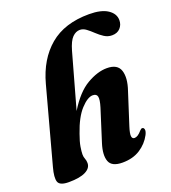

<svg xmlns="http://www.w3.org/2000/svg" viewBox="-135 -832 839 943"><g transform="rotate(-20 284.0 -361.0)"><path d="M194 -196.5Q180.5 -159.5 176.5 -134.8Q172.5 -110 172.5 -95.5Q172.5 -82 177 -71.5Q181.5 -61 181.5 -47.5Q181.5 -21 151.5 -5.8Q121.5 9.5 64 9.5Q16.5 9.5 8.8 -13.2Q1 -36 15 -87L122 -482.5Q154 -601 231.8 -666.5Q309.5 -732 438 -732Q501.5 -732 535 -709.8Q568.5 -687.5 568.5 -653.5Q568.5 -629.5 553 -612.5Q537.5 -595.5 510 -595.5Q488 -595.5 469.5 -607.5Q451 -619.5 434.5 -635.2Q418 -651 402 -663Q386 -675 369 -675Q348 -675 330 -657Q312 -639 298.5 -592L218.5 -306Q268.5 -388 324.5 -420.5Q380.5 -453 429.5 -453Q485 -453 497.8 -413.5Q510.5 -374 489.5 -312.5L436 -146Q425 -111.5 427 -97.8Q429 -84 441 -84Q449 -84 458.2 -89.5Q467.5 -95 480.5 -110Q487.5 -117.5 492.5 -116.5Q500 -116.5 502.5 -106.8Q505 -97 496 -79Q475.5 -40 437.2 -15.2Q399 9.5 344.5 9.5Q288.5 9.5 276 -24.2Q263.5 -58 281.5 -115L334.5 -282Q346 -319.5 342.5 -335.5Q339 -351.5 319 -351.5Q292 -351.5 256.2 -312.8Q220.5 -274 194 -196.5Z"/></g></svg>

Font: Fraunces 144pt S050
Style: Bold Italic
Weight: 700
Italic angle: -16°
Version: Version 1.000; ttfautohint (v1.8.3)